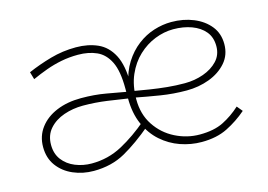

<svg xmlns="http://www.w3.org/2000/svg" viewBox="-73 -620 1072 769"><g transform="rotate(-15 463.0 -235.5)"><path d="M679 13Q634 13 591 -2Q548 -17 513.5 -47.5Q479 -78 458.5 -124.5Q438 -171 438 -233V-273Q438 -346 419 -384.5Q400 -423 366.5 -438Q333 -453 289 -453Q253 -453 220 -446.5Q187 -440 156.5 -429Q126 -418 95 -404L86 -435Q132 -455 183 -469.5Q234 -484 289 -484Q339 -484 378.5 -466.5Q418 -449 440.5 -406Q463 -363 463 -286H454Q464 -337 487.5 -374Q511 -411 543 -435.5Q575 -460 611.5 -471.5Q648 -483 684 -483Q734 -483 775.5 -466Q817 -449 842 -418Q867 -387 867 -343Q867 -298 839.5 -266.5Q812 -235 768 -218.5Q724 -202 674 -202Q619 -202 566 -210.5Q513 -219 462 -229V-256Q496 -250 531 -244.5Q566 -239 601.5 -235.5Q637 -232 674 -232Q715 -232 751.5 -245Q788 -258 811 -282.5Q834 -307 834 -343Q834 -380 814 -404Q794 -428 760 -440.5Q726 -453 684 -453Q646 -453 608 -438Q570 -423 538.5 -393.5Q507 -364 488 -320.5Q469 -277 469 -220Q469 -158 499 -112.5Q529 -67 577.5 -42.5Q626 -18 679 -18Q738 -18 777 -37.5Q816 -57 850 -88L869 -65Q831 -32 786 -9.5Q741 13 679 13ZM231 13Q186 13 146.5 -4Q107 -21 83 -53.5Q59 -86 59 -132Q59 -177 84.5 -211Q110 -245 154.5 -263.5Q199 -282 256 -282Q312 -282 359 -273.5Q406 -265 457 -256V-229Q406 -237 356 -244Q306 -251 256 -251Q214 -251 176.5 -238Q139 -225 115.5 -198.5Q92 -172 92 -132Q92 -95 111.5 -69.5Q131 -44 163 -31Q195 -18 231 -18Q299 -18 357.5 -49.5Q416 -81 473 -130L484 -106Q419 -51 362 -19Q305 13 231 13Z"/></g></svg>

Font: BioRhyme ExtraBold ExtraLight
Style: Regular
Weight: 250
Version: Version 1.600;gftools[0.9.33]